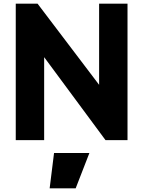

<svg xmlns="http://www.w3.org/2000/svg" viewBox="-20 -765 782 1048"><path d="M221 0V-453L556 0H676V-745H521V-302L185 -745H66V0ZM393 263 468 70H275L251 263Z"/></svg>

Font: Plus Jakarta Sans ExtraBold
Style: Regular
Weight: 800
Designer: Gumpita Rahayu
Foundry: Tokotype
Version: Version 2.071;gftools[0.9.30]